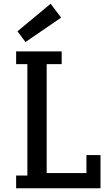

<svg xmlns="http://www.w3.org/2000/svg" viewBox="-20 -1004 566 1024"><path d="M66 -662H126V-68H66V0H516V-177H441V-81H229V-662H309V-730H66ZM116 -780 306 -910 250 -984 73 -837Z"/></svg>

Font: Glegoo
Style: Bold
Weight: 700
Version: Version 2.0.1; ttfautohint (v0.9) -r 48 -G 60